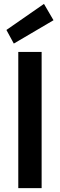

<svg xmlns="http://www.w3.org/2000/svg" viewBox="-20 -967 308 987"><path d="M74 0V-700H194V0ZM51 -743 13 -813 206 -947 255 -863Z"/></svg>

Font: DM Sans 10pt SemiBold
Style: Regular
Weight: 600
Version: Version 4.004;gftools[0.9.30]